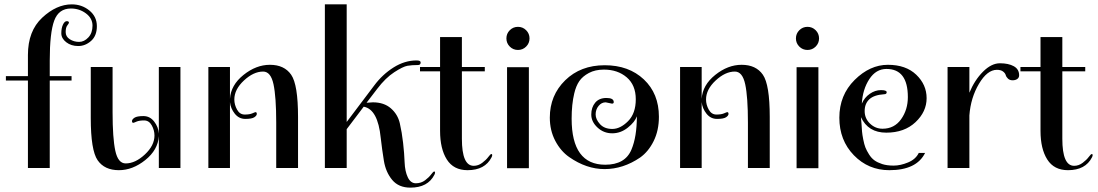

<svg xmlns="http://www.w3.org/2000/svg" viewBox="-20 -770 5032 880"><path d="M208 -401V0H108V-401H7V-421H108V-518Q108 -628 173.5 -689Q239 -750 309 -750Q355 -750 389.5 -722Q424 -694 424 -650Q424 -606 397.5 -582.5Q371 -559 338.5 -559Q306 -559 283.5 -576.5Q261 -594 261 -617.5Q261 -641 268.5 -657Q276 -673 286 -673Q296 -673 296 -666Q296 -663 288.5 -653.5Q281 -644 281 -623Q281 -602 300 -590Q319 -578 342.5 -578Q366 -578 385 -598.5Q404 -619 404 -652.5Q404 -686 374 -708.5Q344 -731 305 -731Q249 -731 228.5 -675.5Q208 -620 208 -492V-421H308V-401Z M591 -207Q585 -207 585 -215Q585 -223 596.5 -230.5Q608 -238 637.5 -238Q667 -238 686.5 -213Q706 -188 708 -158V-463H807V0H708V-146Q704 -83 646 -36.5Q588 10 525 10Q459 10 427.5 -35.5Q396 -81 396 -229V-463H496V-255Q496 -137 508.5 -79Q521 -21 556 -21Q600 -21 644 -62Q688 -103 688 -149Q688 -173 675.5 -195.5Q663 -218 640.5 -218Q618 -218 605.5 -212.5Q593 -207 591 -207Z M1151 -256Q1157 -256 1157 -248Q1157 -240 1145.5 -232.5Q1134 -225 1104.5 -225Q1075 -225 1056 -249Q1037 -273 1034 -302V0H935V-463H1034V-317Q1038 -380 1096 -426.5Q1154 -473 1217 -473Q1283 -473 1314.5 -427.5Q1346 -382 1346 -234V0H1246V-208Q1246 -326 1233.5 -384Q1221 -442 1186 -442Q1142 -442 1098 -401Q1054 -360 1054 -314Q1054 -290 1066.5 -267.5Q1079 -245 1101.5 -245Q1124 -245 1136.5 -250.5Q1149 -256 1151 -256Z M1861 90Q1807 90 1777.5 54.5Q1748 19 1739.5 -33Q1731 -85 1725 -138Q1712 -269 1647 -281L1569 -178V0H1469V-750H1569V-211L1695 -378Q1733 -429 1784 -461Q1835 -493 1889 -493Q1908 -493 1908 -484Q1908 -472 1896 -472Q1868 -472 1847.5 -468.5Q1827 -465 1787 -439Q1747 -413 1709 -363L1660 -299Q1682 -301 1689 -301Q1740 -301 1771.5 -273.5Q1803 -246 1812.5 -205Q1822 -164 1827.5 -115.5Q1833 -67 1834.5 -26Q1836 15 1849 42.5Q1862 70 1886 70Q1910 70 1928 56.5Q1946 43 1956 29.5Q1966 16 1970 16Q1974 16 1974 20.5Q1974 25 1971 31Q1941 90 1861 90Z M1905 -443V-463H1997V-600H2097V-463H2202V-443H2097V-134Q2097 -10 2151 -10Q2172 -10 2190 -23.5Q2208 -37 2218 -50.5Q2228 -64 2232 -64Q2236 -64 2236 -59.5Q2236 -55 2233 -49Q2203 10 2123 10Q2059 10 2028 -39Q1997 -88 1997 -170V-443Z M2404 -462V1H2304V-462ZM2316.5 -556.5Q2301 -572 2301 -594Q2301 -616 2316.5 -631.5Q2332 -647 2354 -647Q2376 -647 2391.5 -631.5Q2407 -616 2407 -594Q2407 -572 2391.5 -556.5Q2376 -541 2354 -541Q2332 -541 2316.5 -556.5Z M2500 -231Q2500 -333 2570.5 -402Q2641 -471 2751.5 -471Q2862 -471 2931 -406Q3000 -341 3000 -235Q3000 -172 2976 -123.5Q2952 -75 2914 -48Q2836 5 2751 5Q2668 5 2589 -50Q2550 -77 2525 -124.5Q2500 -172 2500 -231ZM2785 -295 2756 -301Q2737 -301 2723.5 -284.5Q2710 -268 2710 -245.5Q2710 -223 2730 -201Q2750 -179 2786.5 -179Q2823 -179 2858.5 -214.5Q2894 -250 2894 -315Q2894 -380 2852.5 -415.5Q2811 -451 2748 -451Q2708 -451 2679 -435.5Q2650 -420 2635 -398Q2620 -376 2612 -342Q2600 -292 2600 -226Q2600 -15 2754 -15Q2845 -15 2874 -84Q2899 -143 2899 -237Q2890 -211 2857.5 -185Q2825 -159 2786 -159Q2747 -159 2718.5 -185.5Q2690 -212 2690 -245Q2690 -278 2708 -299.5Q2726 -321 2759.5 -321Q2793 -321 2793 -302Q2793 -295 2785 -295Z M3313 -256Q3319 -256 3319 -248Q3319 -240 3307.5 -232.5Q3296 -225 3266.5 -225Q3237 -225 3218 -249Q3199 -273 3196 -302V0H3097V-463H3196V-317Q3200 -380 3258 -426.5Q3316 -473 3379 -473Q3445 -473 3476.5 -427.5Q3508 -382 3508 -234V0H3408V-208Q3408 -326 3395.5 -384Q3383 -442 3348 -442Q3304 -442 3260 -401Q3216 -360 3216 -314Q3216 -290 3228.5 -267.5Q3241 -245 3263.5 -245Q3286 -245 3298.5 -250.5Q3311 -256 3313 -256Z M3731 -462V1H3631V-462ZM3643.5 -556.5Q3628 -572 3628 -594Q3628 -616 3643.5 -631.5Q3659 -647 3681 -647Q3703 -647 3718.5 -631.5Q3734 -616 3734 -594Q3734 -572 3718.5 -556.5Q3703 -541 3681 -541Q3659 -541 3643.5 -556.5Z M4191 -69H4220Q4181 10 4056 10Q3960 10 3893.5 -58.5Q3827 -127 3827 -230.5Q3827 -334 3897 -403.5Q3967 -473 4049.5 -473Q4132 -473 4179.5 -427.5Q4227 -382 4227 -320Q4227 -258 4176 -210Q4125 -162 4042 -162Q3959 -162 3926 -233Q3927 -226 3928.5 -203Q3930 -180 3931 -167Q3932 -154 3936.5 -131Q3941 -108 3946.5 -94Q3952 -80 3963 -62.5Q3974 -45 3988 -35Q4002 -25 4023.5 -18Q4045 -11 4076 -11Q4107 -11 4142 -25.5Q4177 -40 4191 -69ZM4141 -325Q4141 -454 4043 -454Q3995 -454 3964.5 -407.5Q3934 -361 3930 -295Q3942 -323 3966.5 -340Q3991 -357 4017.5 -357Q4044 -357 4044 -347.5Q4044 -338 4032 -338Q3986 -335 3964.5 -315Q3943 -295 3943 -261Q3943 -227 3967.5 -203.5Q3992 -180 4025 -180Q4079 -180 4110 -223.5Q4141 -267 4141 -325Z M4651 -425Q4651 -414 4642.5 -408Q4634 -402 4621 -402Q4608 -402 4600 -409.5Q4592 -417 4589.5 -426Q4587 -435 4577 -442.5Q4567 -450 4549 -450Q4505 -450 4467 -386Q4429 -322 4423 -241V0H4323V-463H4423V-345Q4447 -403 4485.5 -441.5Q4524 -480 4563 -480Q4602 -480 4626.5 -466.5Q4651 -453 4651 -425Z M4657 -443V-463H4749V-600H4849V-463H4954V-443H4849V-134Q4849 -10 4903 -10Q4924 -10 4942 -23.5Q4960 -37 4970 -50.5Q4980 -64 4984 -64Q4988 -64 4988 -59.5Q4988 -55 4985 -49Q4955 10 4875 10Q4811 10 4780 -39Q4749 -88 4749 -170V-443Z"/></svg>

Font: Spirax
Style: Regular
Weight: 400
Designer: Brenda Gallo (gbrenda1987@gmail.com)
Foundry: Brenda Gallo
Version: Version 1.002